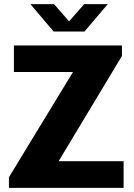

<svg xmlns="http://www.w3.org/2000/svg" viewBox="-20 -905 644 925"><path d="M23 0V-51L331.5 -558H47V-686H567.5V-635.5L262.5 -128.5H575.5V0ZM238.5 -753 126.5 -885H240.5L329.5 -783H296L385.5 -885H499L387 -753Z"/></svg>

Font: Chivo Medium
Style: Regular
Weight: 500
Designer: Hector Gatti
Foundry: Omnibus-Type
Version: Version 2.002